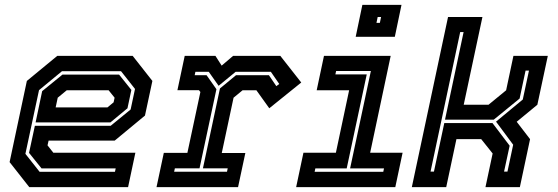

<svg xmlns="http://www.w3.org/2000/svg" viewBox="-20 -770 2296 790"><path d="M526 -540 607 -437 576.5 -294.5 452 -191.5H180L175.5 -172L199.5 -141.5H537L507 0H100.5L19.5 -103L90.5 -437L215.5 -540ZM470 -463 520.5 -400 504.5 -324.5 434.5 -266.5H126.5L153.5 -395L237 -463ZM478 -477H235L140.5 -399L84.5 -137L143 -63H453L456 -77H151L99.5 -141L123.5 -252.5H435.5L517.5 -319.5L535.5 -404ZM427 -398.5H254.5L217.5 -368L209 -328H422L447.5 -349L451.5 -368Z M624 0 654 -141H751L804.5 -391.5L798.5 -399H710L740 -540H866.5L892 -500L939 -540H1133.5L1219.5 -430.5L1088 -324.5L1035 -398.5H978L941 -368L892.5 -140.5H989.5L959.5 0ZM696.5 -63.5H914L917 -77.5H815L885 -406L951 -460.5H1086.5L1117 -415.5L1129 -424.5L1094.5 -474.5H949.5L879.5 -417L839 -474.5H784L781 -460.5H830L870.5 -403L801 -77.5H699.5Z M1443.5 -618.5 1471 -750H1632L1604.5 -618.5ZM1529 -676H1543L1548 -700H1534ZM1198.5 0 1228.5 -141.5H1362L1416.5 -398.5H1283L1313 -540H1587.5L1503 -141.5H1636.5L1606.5 0ZM1274.5 -63H1557L1560 -77H1420.5L1506 -478H1363L1360 -464H1489L1406.5 -77H1277.5Z M1674.5 0 1823.5 -700H1965L1888 -339H1990L2062.5 -398.5L2092.5 -540H2234L2191 -339L2106 -269L2161 -197.5L2119 0H1977.5L2007 -138.5L1960 -197.5H1858L1816 0ZM1751.5 -64H1765.5L1808 -263.5H2006.5L2077 -170.5L2054 -64H2068L2091.5 -174.5L2021 -269.5L2131 -360.5L2156.5 -479.5H2142.5L2118 -364.5L2011.5 -277.5H1811L1887.5 -638H1873.5Z"/></svg>

Font: Tourney Thin
Style: Italic
Weight: 100
Italic angle: -12°
Designer: Tyler Finck
Foundry: Etcetera Type Co
Version: Version 1.015